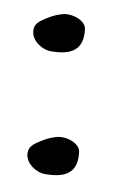

<svg xmlns="http://www.w3.org/2000/svg" viewBox="-63 -462 345 499"><g transform="rotate(10 109.5 -212.5)"><path d="M66.1 -421C60.6 -419.8 39.9 -415 12.5 -395C-0.4 -385.6 -6.2 -377.1 -4.3 -362C-1.2 -337.4 27.1 -320 49.1 -320C101.2 -320 134 -336.1 126.9 -392C124 -414.4 88.5 -426 66.1 -421ZM106.7 -104C101.1 -102.8 80.5 -98 53 -78C40.1 -68.6 34.3 -60.1 36.2 -45C39.4 -20.4 67.6 -3 89.6 -3C141.7 -3 174.6 -19.1 167.4 -75C164.5 -97.4 129.1 -109 106.7 -104Z"/></g></svg>

Font: Rocketfuel
Style: Regular
Weight: 400
Designer: Mew Too
Foundry: Cannot Into Space Fonts.
Version: Version 0.27